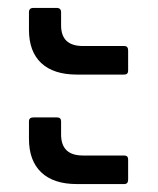

<svg xmlns="http://www.w3.org/2000/svg" viewBox="-20 -520 398 484"><path d="M174 -332Q115 -332 84 -361Q53 -390 53 -445V-489Q53 -500 64 -500H123Q134 -500 134 -489V-456Q134 -404 189 -404H293Q303 -404 303 -393V-342Q303 -332 293 -332ZM174 -56Q115 -56 84 -85.5Q53 -115 53 -170V-214Q53 -224 64 -224H124Q134 -224 134 -214V-181Q134 -128 189 -128H293Q303 -128 303 -118V-67Q303 -56 293 -56Z"/></svg>

Font: LINE Seed Sans TH App
Style: Regular
Weight: 400
Designer: Dalton Maag Ltd | Thai characters by Cadson Demak Co.,Ltd.
Foundry: Dalton Maag Ltd
Version: Version 1.003